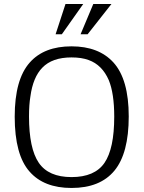

<svg xmlns="http://www.w3.org/2000/svg" viewBox="-20 -922 713 953"><path d="M443 -902H533L415 -752H380ZM305 -902H393L287 -752H256ZM190 -586Q144 -539 131 -444Q124 -403 124 -344Q124 -185 172.5 -114Q221 -43 335 -43Q450 -43 498.5 -113.5Q547 -184 547 -343Q547 -458 520 -524Q487 -600 420 -624Q385 -637 335 -637Q239 -637 190 -586ZM543 -612Q619 -528 619 -344Q619 -161 548 -75Q477 11 335 11Q198 11 127 -70Q53 -153 53 -343Q53 -528 128 -612Q199 -692 335 -692Q470 -692 543 -612Z"/></svg>

Font: Pavanam
Style: Regular
Weight: 400
Designer: Tharique Azeez
Foundry: Tharique Azeez
Version: Version 1.86; ttfautohint (v1.3) -l 8 -r 50 -G 200 -x 14 -D 